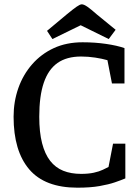

<svg xmlns="http://www.w3.org/2000/svg" viewBox="-20 -857 651 890"><path d="M339 13Q188 13 115.5 -72Q43 -157 43 -316Q43 -386 65 -448.5Q87 -511 129 -559Q171 -607 229.5 -634Q288 -661 363 -661Q420 -661 471.5 -653.5Q523 -646 557 -634V-470H499L478 -578Q454 -585 421.5 -590Q389 -595 356 -595Q289 -595 246.5 -565Q204 -535 183 -473.5Q162 -412 162 -316Q162 -244 175 -193.5Q188 -143 212.5 -111.5Q237 -80 273 -65.5Q309 -51 356 -51Q390 -51 415 -56.5Q440 -62 456.5 -70Q473 -78 483 -83L504 -191H561V-30Q542 -22 513 -12Q484 -2 441.5 5.5Q399 13 339 13ZM223 -676 198 -714 289 -790Q318 -814 334.5 -825.5Q351 -837 359 -837Q369 -837 385.5 -825.5Q402 -814 429 -790L516 -719L484 -676L354 -740Z"/></svg>

Font: Faustina Medium
Style: Regular
Weight: 500
Designer: Alfonso Garcia
Foundry: http://www.omnibus-type.com
Version: Version 1.200